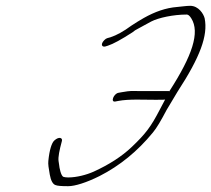

<svg xmlns="http://www.w3.org/2000/svg" viewBox="-20 -662 726 660"><path d="M561.9 -348C561.5 -349 559.9 -349 558.3 -349H459.1C432.7 -349 432.7 -351 398.3 -345L387.1 -343C370.8 -340 358.9 -310 376.1 -313L386.5 -315C422.9 -322 475.3 -319 513.7 -319C534.5 -319 546.5 -319 547.7 -320L528.7 -284C498.6 -226 480.4 -202 433.1 -157C398.5 -124 354.6 -96 302 -72C277.6 -61 243.2 -52 214.2 -52C207.2 -52 201.6 -53 198.1 -54C189.6 -57 183.9 -86 183.3 -95L181.2 -109C179.6 -122 184 -145 192.7 -177C196.1 -188 183.1 -194 166.7 -179C157.8 -171 149.9 -147 146.2 -109C144.8 -98 147.4 -83 151.1 -62C154.7 -41 161.8 -29 170.3 -26C176.9 -23 191.4 -22 214.4 -22C237.4 -22 276.6 -34 322.5 -57C391.4 -92 452.7 -142 505.2 -206C518.7 -222 533.7 -248 552.7 -284L590.4 -347C668 -466 695.4 -540 683.5 -599C679.9 -614 662.7 -642 633.7 -642C619.7 -642 602.2 -639 588.7 -638C550.2 -635 513.1 -622 474 -600C460.5 -592 444.9 -583 431.8 -574C404.7 -554 381.2 -541 360 -534L349.2 -531C345.6 -530 342.4 -528 338.5 -524C324.9 -510 329.8 -500 341 -502L351 -505C369.3 -511 396.8 -526 435.5 -551C441.5 -556 447 -560 453.8 -563C471 -572 480.5 -578 499.7 -588C524.8 -601 575.9 -612 621.9 -612C626.9 -612 631.9 -608 637.5 -599C667.8 -551 641.4 -471 561.9 -348Z"/></svg>

Font: MewTooHand
Style: UltimateCondIta
Weight: 400
Designer: Mew Too, Robert Jablonski
Version: Version 0.77